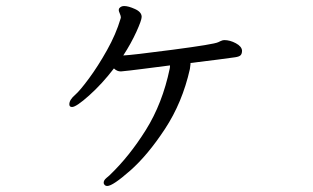

<svg xmlns="http://www.w3.org/2000/svg" viewBox="-20 -581 1040 637"><path d="M610 -352Q585 -241 527.5 -153.5Q470 -66 412 -15Q354 36 336 36Q329 36 326 31Q324 29 324 25Q324 17 333 9.5Q342 2 343 1Q409 -62 464 -150Q519 -238 543 -353Q544 -356 544 -364Q505 -359 454.5 -352.5Q404 -346 381 -344Q368 -344 358 -354Q319 -303 276 -264.5Q233 -226 219 -226Q210 -226 210 -235Q210 -250 230 -267Q245 -280 275 -320.5Q305 -361 335 -414.5Q365 -468 380 -519L381 -523Q381 -528 377.5 -536Q374 -544 374 -547Q374 -552 376 -554Q382 -561 392 -561Q406 -561 428 -551Q450 -541 450 -525Q450 -514 432.5 -475.5Q415 -437 389 -397Q416 -398 553 -416Q690 -434 704 -441Q706 -442 712.5 -445Q719 -448 724 -448Q743 -448 762.5 -437.5Q782 -427 783 -413Q783 -403 778.5 -398Q774 -393 760 -391Q719 -385 612 -372V-368Z"/></svg>

Font: Fusion Kai T
Style: Regular
Weight: 400
Designer: Fontworks Inc.
Version: Version 24.134;May 13, 2024